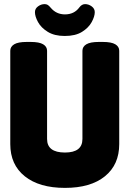

<svg xmlns="http://www.w3.org/2000/svg" viewBox="-20 -906 630 934"><path d="M296 8Q171 8 100.5 -48.5Q30 -105 30 -205V-659Q30 -679 49 -690.5Q68 -702 110 -702H129Q171 -702 190 -690.5Q209 -679 209 -659V-230Q209 -164 296 -164Q381 -164 381 -230V-659Q381 -679 400 -690.5Q419 -702 461 -702H480Q522 -702 541 -690.5Q560 -679 560 -659V-205Q560 -105 490.5 -48.5Q421 8 296 8ZM295 -731Q245 -731 212.5 -751Q180 -771 165 -798.5Q150 -826 150 -847Q150 -864 165 -875Q180 -886 197 -886Q205 -886 211.5 -882.5Q218 -879 227 -868Q254 -836 296 -836Q341 -836 366 -870Q378 -886 394 -886Q411 -886 426 -875Q441 -864 441 -847Q441 -826 426 -798.5Q411 -771 379 -751Q347 -731 295 -731Z"/></svg>

Font: Asap Condensed Black
Style: Regular
Weight: 900
Width: 3
Designer: Pablo Cosgaya
Foundry: Omnibus-Type
Version: Version 3.001; ttfautohint (v1.8.4.7-5d5b)